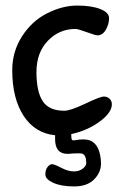

<svg xmlns="http://www.w3.org/2000/svg" viewBox="-20 -486 428 690"><path d="M281 15Q329 15 340 72Q343 88 343 101Q343 134 318 159Q293 184 246.5 184Q200 184 171.5 171Q143 158 143 141Q143 124 151 114Q159 104 167 104Q175 104 200 117Q225 130 245 130Q265 130 277.5 120Q290 110 290 100Q290 71 275 66Q271 65 259 65Q247 65 223 67Q178 67 178 14V0Q106 -7 65 -69.5Q24 -132 24 -234Q24 -301 59.5 -356Q95 -411 150 -438.5Q205 -466 257 -466Q309 -466 340.5 -453.5Q372 -441 372 -420.5Q372 -400 360.5 -379.5Q349 -359 330 -359Q323 -359 291.5 -370.5Q260 -382 251 -382Q193 -382 152 -339.5Q111 -297 111 -227Q111 -157 133.5 -122.5Q156 -88 211 -88Q233 -88 286.5 -113.5Q340 -139 353 -139Q366 -139 374 -131Q382 -123 382 -111Q382 -87 352 -60Q304 -19 236 -4Q236 12 238.5 16Q241 20 252 17.5Q263 15 281 15Z"/></svg>

Font: Patrick Hand
Style: Regular
Weight: 400
Designer: Patrick Wagesreiter
Foundry: Patrick Wagesreiter
Version: Version 1.003;PS 001.003;hotconv 1.0.70;makeotf.lib2.5.58329